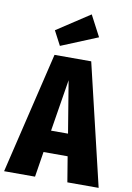

<svg xmlns="http://www.w3.org/2000/svg" viewBox="-117 -1019 745 1082"><g transform="rotate(10 255.5 -478.0)"><path d="M323 -145H185L162 0H-15L151 -695H361L526 0H347ZM303 -271 254 -568 206 -271ZM381 -836 172 -750 129 -832 318 -956Z"/></g></svg>

Font: Fira Sans Compressed ExtraBold
Style: Regular
Weight: 800
Width: 1
Designer: bBox Type GmbH & Carrois Corporate GbR & Edenspiekermann AG
Foundry: bBox Type GmbH & Carrois Corporate GbR & Edenspiekermann AG
Version: Version 4.301